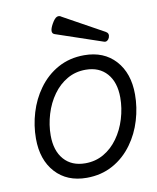

<svg xmlns="http://www.w3.org/2000/svg" viewBox="-89 -872 779 952"><g transform="rotate(-10 300.0 -396.0)"><path d="M131.3 -469.2Q94.2 -418 75 -354Q55.7 -290 55.7 -224.1Q55.7 -117.2 113.8 -53.2Q171.9 10.7 271 10.7Q344.2 10.7 402.8 -21.5Q461.4 -53.7 502 -110.4Q539.1 -161.6 558.3 -225.6Q577.6 -289.6 577.6 -355.5Q577.6 -462.4 519.5 -526.4Q461.4 -590.3 362.3 -590.3Q289.1 -590.3 230.5 -558.1Q171.9 -525.9 131.3 -469.2ZM502.9 -352.5Q502.9 -299.3 486.8 -246.1Q470.7 -192.9 440.4 -150.9Q410.6 -109.4 369.1 -85.4Q327.6 -61.5 276.4 -61.5Q208 -61.5 169.2 -105.7Q130.4 -149.9 130.4 -227.1Q130.4 -280.3 146.5 -333.5Q162.6 -386.7 192.9 -428.7Q222.7 -470.2 264.2 -494.1Q305.7 -518.1 356.9 -518.1Q425.3 -518.1 464.1 -473.9Q502.9 -429.7 502.9 -352.5ZM286.1 -797.4Q274.9 -806.2 262.9 -801.3Q251 -796.4 236.8 -771Q212.4 -727.1 236.8 -718.8L471.7 -639.2Q480.5 -636.2 487.8 -641.1Q495.1 -646 498.5 -654.8Q506.3 -675.3 489.3 -685.1Z"/></g></svg>

Font: Courier Prime Code
Style: Italic
Weight: 400
Italic angle: -10°
Designer: Alan Dague-Greene
Foundry: Quote-Unquote Apps
Version: Version 3.18